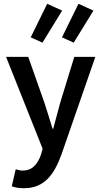

<svg xmlns="http://www.w3.org/2000/svg" viewBox="-20 -791 535 1013"><path d="M106 202Q86 202 71 199.5Q56 197 42 192L63 102Q70 104 79.5 106.5Q89 109 98 109Q137 109 160.5 85.5Q184 62 196 25L205 -6L12 -491H129L214 -250Q225 -218 235.5 -182.5Q246 -147 257 -112H261Q270 -146 279.5 -181.5Q289 -217 298 -250L372 -491H483L305 22Q290 64 272 97Q254 130 230.5 153.5Q207 177 176.5 189.5Q146 202 106 202ZM204 -566 142 -594 229 -771 308 -735ZM369 -566 307 -594 394 -771 473 -735Z"/></svg>

Font: TT Toshiba Sans Medium
Style: Regular
Weight: 500
Designer: Paul D. Hunt
Foundry: Toshiba Corporation
Version: Version 2.020;PS 2.000;hotconv 1.0.86;makeotf.lib2.5.63406